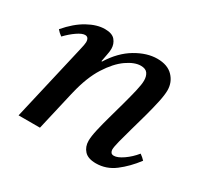

<svg xmlns="http://www.w3.org/2000/svg" viewBox="-110 -623 816 778"><g transform="rotate(30 297.5 -234.0)"><path d="M191 -182 149 0H49L131 -355Q138 -384 138 -393Q138 -417 120 -417Q106 -417 83.5 -401.5Q61 -386 39 -363Q32 -368 26.5 -373Q21 -378 16 -384Q56 -431 98.5 -454.5Q141 -478 178 -478Q212 -478 226 -461Q240 -444 240 -421Q240 -409 236.5 -392.5Q233 -376 230 -358H233Q271 -419 322.5 -449.5Q374 -480 422 -480Q470 -480 495.5 -453.5Q521 -427 521 -389Q521 -368 513.5 -333Q506 -298 495 -258Q484 -218 473 -179.5Q462 -141 454.5 -111.5Q447 -82 447 -70Q447 -63 451 -57Q455 -51 465 -51Q482 -51 508 -69Q534 -87 555 -113Q568 -104 578 -93Q544 -48 504.5 -18Q465 12 417 12Q380 12 363 -6.5Q346 -25 346 -53Q346 -73 353.5 -106Q361 -139 372 -178Q383 -217 393.5 -255.5Q404 -294 411.5 -326Q419 -358 419 -376Q419 -396 410 -409Q401 -422 378 -422Q349 -422 313 -397Q277 -372 244.5 -321Q212 -270 193 -190Z"/></g></svg>

Font: Tiro Kannada
Style: Italic
Weight: 400
Italic angle: -11°
Designer: Kannada: John Hudson & Fiona Ross, assisted by Kaja Sojewska. Latin: John Hudson with Paul Hanslow, assisted by Kaja Soj
Foundry: Tiro Typeworks Ltd.
Version: Version 1.52